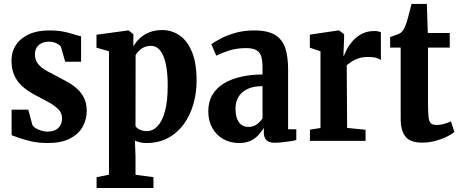

<svg xmlns="http://www.w3.org/2000/svg" viewBox="-20 -722 2349 984"><path d="M224.5 11Q179.5 11 143.8 3.2Q108 -4.5 82 -14Q56 -23.5 39.5 -29V-160H125L146 -81.5Q149.5 -73.5 161.8 -65.8Q174 -58 190.5 -52.8Q207 -47.5 222 -47.5Q247.5 -47.5 264.2 -56Q281 -64.5 289.5 -80.2Q298 -96 298 -116Q298 -143.5 277.8 -163.2Q257.5 -183 224.8 -200.5Q192 -218 153.5 -238.5Q118.5 -258 92.8 -281.2Q67 -304.5 53 -336.5Q39 -368.5 39 -412Q39 -457 62 -491.8Q85 -526.5 128 -546.2Q171 -566 231 -566Q276 -566 307 -559.5Q338 -553 359.5 -545.8Q381 -538.5 395.5 -536V-405.5H314L293 -480Q290 -487 281 -493.5Q272 -500 259.2 -504.2Q246.5 -508.5 232.5 -508.5Q210 -508.5 193.5 -500.8Q177 -493 168 -478.2Q159 -463.5 159 -443.5Q159 -413 176.2 -393Q193.5 -373 220.5 -358.2Q247.5 -343.5 276 -329Q303.5 -315 330 -299.8Q356.5 -284.5 377.8 -264.5Q399 -244.5 411.8 -217.5Q424.5 -190.5 424.5 -153Q424.5 -110 403.8 -72.5Q383 -35 339 -12Q295 11 224.5 11Z M475 241.5V186L538.5 173.5V-459.5L474.5 -477.5V-544L636 -566H639.5L663.5 -546.5V-484Q676 -506.5 696.5 -525.8Q717 -545 745.8 -556.5Q774.5 -568 811.5 -568Q860 -568 900 -540.8Q940 -513.5 963.8 -456.2Q987.5 -399 987.5 -308.5Q987.5 -245.5 971 -188Q954.5 -130.5 921.8 -85.5Q889 -40.5 841 -14.8Q793 11 730 11Q713 11 697.8 7.5Q682.5 4 671.5 -1L674.5 81.5V173.5L766.5 186V241.5ZM732 -50Q763.5 -50 787.8 -75.8Q812 -101.5 825.8 -153Q839.5 -204.5 839.5 -283Q839.5 -339 832.8 -377.8Q826 -416.5 814.5 -440.8Q803 -465 787.5 -476Q772 -487 754 -487Q732.5 -487 716.5 -479Q700.5 -471 690.2 -460Q680 -449 675 -440L674.5 -75.5Q680.5 -65 697 -57.5Q713.5 -50 732 -50Z M1205.5 11Q1161 11 1125.2 -8.8Q1089.5 -28.5 1068.5 -65.2Q1047.5 -102 1047.5 -152Q1047.5 -201 1068.8 -236.5Q1090 -272 1128 -294.8Q1166 -317.5 1216.2 -328.8Q1266.5 -340 1325.5 -340.5V-373.5Q1325.5 -408 1319.5 -430.5Q1313.5 -453 1295.2 -464.2Q1277 -475.5 1240 -475.5Q1192.5 -475.5 1151.2 -462Q1110 -448.5 1088.5 -436.5L1063 -495.5Q1079.5 -507.5 1111 -524.2Q1142.5 -541 1186.2 -553.5Q1230 -566 1283.5 -566Q1353 -566 1390.5 -542.5Q1428 -519 1442.2 -474.8Q1456.5 -430.5 1456.5 -367V-59.5H1498.5V-4.5Q1488.5 -1.5 1468.8 1.8Q1449 5 1427 7.2Q1405 9.5 1386.5 9.5Q1359.5 9.5 1345.8 -3.5Q1332 -16.5 1332 -44V-66.5Q1321.5 -49 1305.2 -30.8Q1289 -12.5 1264.8 -0.8Q1240.5 11 1205.5 11ZM1252 -71.5Q1278 -71.5 1295.5 -84.2Q1313 -97 1325.5 -115.5V-280.5Q1278.5 -280.5 1248 -265.8Q1217.5 -251 1202.2 -225.5Q1187 -200 1187 -167Q1187 -132.5 1195.8 -111.5Q1204.5 -90.5 1219.2 -81Q1234 -71.5 1252 -71.5Z M1568.5 0V-57.5L1622.5 -66V-459L1568 -477.5V-544.5L1714 -566H1717.5L1743.5 -546.5V-524L1740 -436.5H1743Q1747.5 -449.5 1758.5 -470.5Q1769.5 -491.5 1788.2 -512.8Q1807 -534 1834.5 -548.5Q1862 -563 1898.5 -563Q1910.5 -563 1919 -561Q1927.5 -559 1932 -557V-414Q1924 -421 1908.5 -425.5Q1893 -430 1868 -430Q1837.5 -430 1816.5 -422.8Q1795.5 -415.5 1781.5 -406Q1767.5 -396.5 1757 -388L1759 -66.5L1853.5 -57V0Z M2143 9Q2082 9 2057.8 -22.2Q2033.5 -53.5 2033.5 -111.5V-478H1979.5V-532Q1990 -536.5 2000.5 -539.8Q2011 -543 2020.2 -546.8Q2029.5 -550.5 2036 -556Q2042 -561.5 2046.5 -568.2Q2051 -575 2054.8 -583.5Q2058.5 -592 2062 -602Q2066.5 -614.5 2071.2 -632.2Q2076 -650 2080.8 -668.8Q2085.5 -687.5 2089 -702H2167.5L2172.5 -553H2285V-478H2173.5V-195Q2173.5 -148.5 2176 -124Q2178.5 -99.5 2188 -90.5Q2197.5 -81.5 2218 -81.5Q2237 -81.5 2257.2 -87.5Q2277.5 -93.5 2291 -100L2309 -46Q2294 -33 2268 -20.5Q2242 -8 2209.8 0.5Q2177.5 9 2143 9Z"/></svg>

Font: Merriweather 24pt SemiCondensed
Style: Bold
Weight: 700
Width: 4
Designer: Eben Sorkin
Foundry: Eben Sorkin
Version: Version 2.100